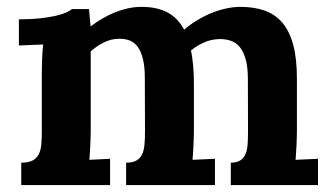

<svg xmlns="http://www.w3.org/2000/svg" viewBox="-20 -536 960 556"><path d="M541.5 -160.6Q541.5 -153.3 541.3 -143.1Q541 -132.8 540.5 -121.1Q540 -109.4 539.3 -96.9Q538.6 -84.5 537.6 -73.2L602.5 -76.2V0H345.2V-64.9Q364.3 -64.9 375.2 -71.3Q386.2 -77.6 391.6 -89.4Q397 -101.1 398.4 -117.4Q399.9 -133.8 399.9 -153.8L399.4 -310.1Q399.4 -342.8 394 -364.7Q388.7 -386.7 379.2 -399.9Q369.6 -413.1 356.2 -418.5Q342.8 -423.8 325.7 -423.8Q301.8 -423.8 280.3 -412.8Q258.8 -401.9 242.7 -387.2V-160.6Q242.7 -153.3 242.4 -143.1Q242.2 -132.8 241.7 -121.1Q241.2 -109.4 240.5 -96.9Q239.7 -84.5 238.8 -73.2L298.8 -76.2V0H41.5V-64.9Q62.5 -64.9 74.5 -71.3Q86.4 -77.6 92.3 -89.4Q98.1 -101.1 99.6 -117.4Q101.1 -133.8 101.1 -153.8V-322.3Q101.1 -340.3 101.8 -362.5Q102.5 -384.8 105 -407.2L34.7 -404.3V-480Q69.3 -480 95.9 -482.9Q122.6 -485.8 141.4 -490.2Q160.2 -494.6 171.6 -499.8Q183.1 -504.9 188.5 -509.8H237.8L242.2 -460.4H243.7Q258.3 -471.7 275.9 -481.9Q293.5 -492.2 311.8 -499.8Q330.1 -507.3 349.9 -511.7Q369.6 -516.1 389.2 -516.1Q435.1 -516.1 465.1 -500Q495.1 -483.9 513.2 -450.2Q531.2 -465.3 551.3 -477.5Q571.3 -489.7 592.5 -498.3Q613.8 -506.8 635 -511.5Q656.2 -516.1 676.3 -516.1Q716.3 -516.1 747.1 -505.1Q777.8 -494.1 798.3 -469.5Q818.8 -444.8 829.3 -405.3Q839.8 -365.7 839.8 -308.1V-160.6Q839.8 -153.3 839.6 -143.1Q839.4 -132.8 838.9 -121.1Q838.4 -109.4 837.6 -96.9Q836.9 -84.5 835.9 -73.2L900.9 -76.2V0H648.4V-64.9Q665.5 -64.9 675.5 -71.3Q685.5 -77.6 690.7 -89.4Q695.8 -101.1 697 -117.4Q698.2 -133.8 698.2 -153.8L697.8 -307.1Q697.8 -340.8 691.7 -363.3Q685.5 -385.7 675 -398.9Q664.6 -412.1 649.7 -417.5Q634.8 -422.9 616.7 -422.9Q591.3 -422.4 570.8 -413.1Q550.3 -403.8 533.2 -390.1Q537.1 -369.6 539.3 -346.2Q541.5 -322.8 541.5 -294.9Z"/></svg>

Font: DimaFred
Style: Bold
Weight: 800
Designer: R.Balvardi
Foundry: R.Balvardi (r.balvardi@gmail.com)
Version: Version 1.00;August 2, 2018;FontCreator 11.5.0.2427 64-bit